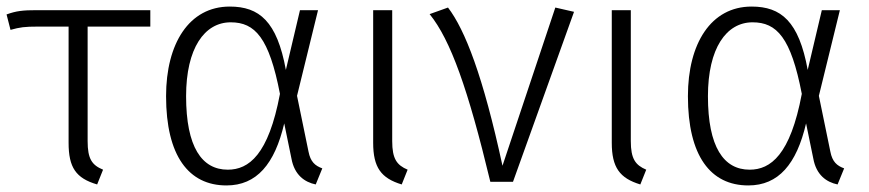

<svg xmlns="http://www.w3.org/2000/svg" viewBox="-20 -554 2648 585"><path d="M438 -473V-523H91C51 -523 30 -521 0 -510L12 -463C41 -471 54 -473 97 -473H189V-119C189 -44 211 -11 276 8L294 -37C260 -51 247 -70 247 -124V-473Z M680 -534C556 -534 486 -421 486 -261C486 -79 555 11 670 11C762 11 817 -54 846 -178L868 -71C877 -21 908 1 942 8L962 -41C940 -49 926 -61 920 -92L885 -262L949 -523H894L851 -341C824 -489 770 -534 680 -534ZM683 -486C757 -486 800 -439 833 -268C798 -82 738 -37 674 -37C595 -37 547 -106 547 -261C547 -407 603 -486 683 -486Z M1175 -523H1117V-119C1117 -44 1141 -11 1204 8L1222 -37C1189 -51 1175 -70 1175 -124Z M1345 -531 1289 -511C1353 -432 1406 -283 1474 0H1543L1729 -518L1672 -531L1511 -49C1452 -322 1397 -463 1345 -531Z M1902 -523H1844V-119C1844 -44 1868 -11 1931 8L1949 -37C1916 -51 1902 -70 1902 -124Z M2270 -534C2146 -534 2076 -421 2076 -261C2076 -79 2145 11 2260 11C2352 11 2407 -54 2436 -178L2458 -71C2467 -21 2498 1 2532 8L2552 -41C2530 -49 2516 -61 2510 -92L2475 -262L2539 -523H2484L2441 -341C2414 -489 2360 -534 2270 -534ZM2273 -486C2347 -486 2390 -439 2423 -268C2388 -82 2328 -37 2264 -37C2185 -37 2137 -106 2137 -261C2137 -407 2193 -486 2273 -486Z"/></svg>

Font: FiraGO Light
Style: Regular
Weight: 300
Designer: bBox Type
Foundry: bBox Type GmbH
Version: Version 1.001;PS 001.001;hotconv 1.0.88;makeotf.lib2.5.64775